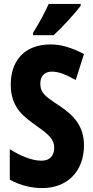

<svg xmlns="http://www.w3.org/2000/svg" viewBox="-20 -951 477 981"><path d="M392 -921V-931H229C208 -886 183 -837 149 -784V-771H254C302 -815 365 -885 392 -921ZM409 -208C409 -303 362 -360 277 -415C206 -462 186 -478 186 -525C186 -560 206 -585 244 -585C279 -585 314 -572 367 -542L409 -675C344 -709 290 -724 238 -724C105 -724 34 -640 35 -517C35 -397 108 -350 168 -307C232 -262 257 -237 257 -196C257 -159 238 -130 192 -130C142 -130 85 -154 30 -189V-33C86 -2 144 10 196 10C322 10 409 -74 409 -208Z"/></svg>

Font: Noto Sans Gujarati UI ExtraCondensed ExtraBold
Style: Regular
Weight: 800
Width: 2
Designer: Jelle Bosma - Monotype Design Team, Universal Thirst
Foundry: Monotype Imaging Inc.
Version: Version 2.106